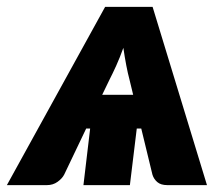

<svg xmlns="http://www.w3.org/2000/svg" viewBox="-67 -538 650 558"><path d="M534.5 0H419Q400.5 0 390.2 -8.8Q380 -17.5 376 -30.5L343.5 -164.5H330.5L310.5 0H175.5L195 -164.5H183.5L119.5 -30.5Q113.5 -19 100.2 -9.5Q87 0 69.5 0H-47L238.5 -518H376.5ZM230 -262.5H320L309 -308Q304.5 -324.5 300 -348Q295.5 -371.5 291.5 -399Q281.5 -371 270.8 -347.2Q260 -323.5 251.5 -307Z"/></svg>

Font: Lato Black
Style: Italic
Weight: 900
Italic angle: -7°
Designer: Lukasz Dziedzic
Foundry: tyPoland Lukasz Dziedzic
Version: Version 2.007; 2014-02-27